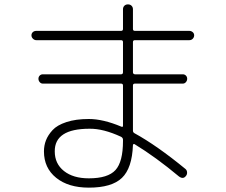

<svg xmlns="http://www.w3.org/2000/svg" viewBox="-20 -820 1040 885"><path d="M546.9 -169.9V-175.8Q546.9 -184.6 538.1 -189.5Q456.1 -227.5 392.6 -226.6Q231.4 -226.6 232.4 -122.1Q232.4 -65.4 274.9 -31.7Q317.4 2 389.6 2Q477.5 2 512.2 -36.1Q546.9 -74.2 546.9 -169.9ZM147.5 -634.8Q138.7 -634.8 131.8 -641.6Q125 -648.4 125 -657.2Q125 -666 131.3 -671.9Q137.7 -677.7 147.5 -677.7H538.1Q546.9 -677.7 546.9 -686.5V-777.3Q546.9 -787.1 553.2 -793.5Q559.6 -799.8 569.8 -799.8Q580.1 -799.8 586.4 -793.5Q592.8 -787.1 592.8 -777.3V-686.5Q592.8 -677.7 601.6 -677.7H852.5Q861.3 -677.7 868.2 -671.9Q875 -666 875 -657.2Q875 -648.4 868.7 -641.6Q862.3 -634.8 852.5 -634.8H601.6Q592.8 -634.8 592.8 -626V-487.3Q592.8 -478.5 601.6 -477.5H822.3Q831.1 -477.5 836.9 -471.7Q842.8 -465.8 842.8 -457Q842.8 -448.2 836.9 -441.4Q831.1 -434.6 822.3 -434.6H601.6Q592.8 -434.6 592.8 -425.8V-217.8Q592.8 -210 599.6 -206.1Q703.1 -149.4 835 -41Q841.8 -35.2 842.3 -25.4Q842.8 -15.6 836.9 -8.8Q824.2 7.8 804.7 -6.8Q698.2 -95.7 600.6 -155.3Q598.6 -157.2 595.7 -155.8Q592.8 -154.3 592.8 -151.4Q588.9 -44.9 542 0Q495.1 44.9 389.6 44.9Q294.9 44.9 238.8 -0.5Q182.6 -45.9 182.6 -122.1Q182.6 -149.4 191.9 -173.3Q201.2 -197.3 222.2 -220.2Q243.2 -243.2 286.1 -257.3Q329.1 -271.5 389.6 -271.5Q455.1 -271.5 539.1 -236.3Q546.9 -232.4 546.9 -241.2V-425.8Q546.9 -434.6 538.1 -434.6H177.7Q168.9 -434.6 163.1 -441.4Q157.2 -448.2 157.2 -457Q157.2 -465.8 163.1 -471.7Q168.9 -477.5 177.7 -477.5H538.1Q546.9 -477.5 546.9 -487.3V-626Q546.9 -634.8 538.1 -634.8Z"/></svg>

Font: Rounded-X Mgen+ 1m light
Style: Regular
Weight: 200
Designer: [Source Han Sans]
Ryoko NISHIZUKA  (kana & ideographs); Paul D. Hunt (Latin, Greek & Cyrillic); Wenlong ZHANG  (bopomofo
Version: Version 1.059.20150602